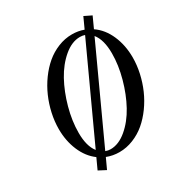

<svg xmlns="http://www.w3.org/2000/svg" viewBox="-185 -860 987 1052"><g transform="rotate(-30 308.5 -334.0)"><path d="M186 64 140.1 40 170.9 -26.9Q122.1 -63 95.7 -125.5Q69.3 -188 69.3 -262.2Q69.3 -310.5 80.3 -360.4Q91.3 -410.2 111.3 -455.8Q131.3 -501.5 160.6 -542Q189.9 -582.5 224.9 -612.1Q259.8 -641.6 302.7 -658.9Q345.7 -676.3 390.6 -676.3Q430.2 -676.3 464.4 -663.6L495.6 -731.9L541.5 -709.5L509.8 -640.1Q561 -605 588.9 -541.3Q616.7 -477.5 616.7 -400.9Q616.7 -352.5 605.7 -302.7Q594.7 -252.9 574.7 -207.3Q554.7 -161.6 525.4 -121.1Q496.1 -80.6 461.2 -51Q426.3 -21.5 383.3 -4.2Q340.3 13.2 295.4 13.2Q253.4 13.2 216.3 -1.5ZM153.3 -189.9Q153.3 -105.5 187.5 -62.5L452.1 -637.2Q437.5 -642.1 421.4 -642.1Q370.1 -642.1 319.8 -599.6Q269.5 -557.1 233.6 -491.7Q197.8 -426.3 175.5 -345.5Q153.3 -264.6 153.3 -189.9ZM261.2 -24.9Q312.5 -24.9 362.8 -67.4Q413.1 -109.9 449 -175.5Q484.9 -241.2 507.1 -321.8Q529.3 -402.3 529.3 -477.1Q529.3 -563 494.1 -606.4L229.5 -30.8Q245.1 -24.9 261.2 -24.9Z"/></g></svg>

Font: Elstob 14pt Medium
Style: Italic
Weight: 500
Italic angle: -20°
Designer: Peter S. Baker
Version: Version 1.015